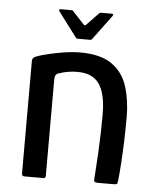

<svg xmlns="http://www.w3.org/2000/svg" viewBox="-48 -673 578 715"><g transform="rotate(5 240.5 -316.0)"><path d="M71 0Q60 0 60 -9Q60 -115 60 -220.5Q60 -326 60 -431Q60 -439 65.5 -443.5Q71 -448 87 -453Q100 -457 125.5 -463Q151 -469 180.5 -473.5Q210 -478 235 -478Q314 -478 356 -448Q398 -418 414 -366.5Q430 -315 430 -253Q430 -209 428.5 -164.5Q427 -120 424.5 -81.5Q422 -43 419 -16Q418 -4 415 -2Q412 0 402 0H346Q336 0 332.5 -2.5Q329 -5 330 -14Q330 -20 332 -46.5Q334 -73 336 -110Q338 -147 339 -185.5Q340 -224 340 -254Q340 -307 328.5 -340.5Q317 -374 293.5 -389.5Q270 -405 233 -405Q214 -405 197 -402Q180 -399 166 -394Q159 -393 154 -387.5Q149 -382 149 -368Q149 -315 149 -255.5Q149 -196 149 -133.5Q149 -71 149 -9Q149 0 141 0ZM223 -528Q218 -528 216 -531L146 -624Q144 -627 145 -629.5Q146 -632 149 -632H191Q196 -632 198 -628L241 -582Q245 -578 249 -582L293 -628Q296 -632 300 -632H342Q346 -632 346.5 -629.5Q347 -627 345 -624L276 -531Q274 -528 269 -528Z"/></g></svg>

Font: Glory Medium
Style: Regular
Weight: 500
Designer: Robert Leuschke
Foundry: Robert Leuschke
Version: Version 1.011